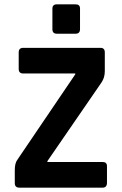

<svg xmlns="http://www.w3.org/2000/svg" viewBox="-20 -863 561 883"><path d="M221 -729V-823Q221 -843 241 -843H328Q348 -843 348 -824V-729Q348 -708 328 -708H241Q221 -708 221 -729ZM48 -21V-81Q48 -114 61 -130L326 -521V-525H87Q66 -525 66 -546V-622Q66 -643 87 -643H442Q462 -643 462 -622V-536Q462 -506 447 -484L198 -122V-118H452Q472 -118 472 -99V-23Q472 0 452 0H69Q48 0 48 -21Z"/></svg>

Font: Rajdhani
Style: Bold
Weight: 700
Designer: Satya Rajpurohit, Jyotish Sonowal
Foundry: Indian Type Foundry
Version: Version 1.201 February 1, 2022